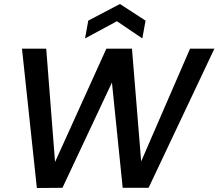

<svg xmlns="http://www.w3.org/2000/svg" viewBox="-20 -938 1091 959"><path d="M164.1 1 89.8 -694.8H210.9L254.9 -128.9L511.2 -694.8H639.2L685.1 -131.8L929.2 -694.8H1050.8L722.2 0H592.8L539.1 -525.9L292 0ZM707 -835 690.9 -746.1 564 -832 404.8 -746.1 420.9 -835 579.1 -918Z"/></svg>

Font: SVN-Poppins Medium
Style: Italic
Weight: 500
Italic angle: -10°
Designer: Ninad Kale (Devanagari), Jonny Pinhorn (Latin)
Foundry: Indian Type Foundry
Version: Version 3.002 2017